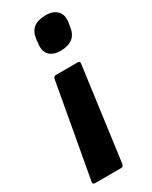

<svg xmlns="http://www.w3.org/2000/svg" viewBox="-177 -548 590 746"><g transform="rotate(-30 118.5 -175.5)"><path d="M191 -285Q200 -285 198 -273L142 143Q140 155 130 155H12Q2 155 4 143L79 -273Q81 -285 91 -285ZM173 -506Q206 -506 223 -488.5Q240 -471 236 -439L233 -420Q228 -386 208 -371.5Q188 -357 155 -357Q121 -357 104.5 -375Q88 -393 93 -426L95 -445Q100 -478 119.5 -492Q139 -506 173 -506Z"/></g></svg>

Font: Sofia Sans Extra Condensed ExtraBold
Style: Italic
Weight: 800
Italic angle: -9°
Designer: Botio Nikoltchev, Ani Petrova
Foundry: lettersoup
Version: Version 4.101; ttfautohint (v1.8.4.7-5d5b)